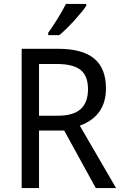

<svg xmlns="http://www.w3.org/2000/svg" viewBox="-20 -964 628 984"><path d="M523 -511Q523 -369 389 -320L575 0H471L309 -295H180V0H91V-714H277Q402 -714 462.5 -664Q523 -614 523 -511ZM180 -636V-371H276Q356 -371 393.5 -405Q431 -439 431 -507Q431 -576 392.5 -606Q354 -636 272 -636ZM422 -934Q402 -904 359 -857Q316 -810 284 -784H227V-796Q249 -826 275.5 -869Q302 -912 318 -944H422Z"/></svg>

Font: Noto Sans Display
Style: Regular
Weight: 400
Designer: Monotype Design team
Foundry: Monotype Imaging Inc.
Version: Version 1.000